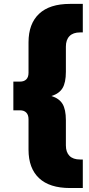

<svg xmlns="http://www.w3.org/2000/svg" viewBox="-20 -762 454 976"><path d="M335.9 193.8Q231.9 193.8 178.5 143.6Q125 93.3 125 -1V-155.8Q125 -178.2 113.5 -189.7Q102.1 -201.2 82 -201.2H47.9V-347.2H82Q102.1 -347.2 113.5 -358.4Q125 -369.6 125 -392.1V-546.9Q125 -641.1 178.5 -691.7Q231.9 -742.2 335.9 -742.2H400.9V-597.2H387.2Q351.6 -597.2 333.3 -578.4Q314.9 -559.6 314.9 -524.9V-397Q314.9 -341.8 297.6 -313.7Q280.3 -285.6 241.2 -273.9Q280.3 -262.2 297.6 -234.1Q314.9 -206.1 314.9 -150.9V-22.9Q314.9 11.7 333.3 30.3Q351.6 48.8 387.2 48.8H400.9V193.8Z"/></svg>

Font: Montserrat ExtraBold
Style: Regular
Weight: 800
Designer: Julieta Ulanovsky
Foundry: Julieta Ulanovsky
Version: Version 9.000